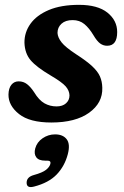

<svg xmlns="http://www.w3.org/2000/svg" viewBox="-20 -494 511 793"><path d="M213.5 -54.5Q238.5 -54.5 252.8 -67.5Q267 -80.5 267 -100Q266.5 -119.5 251.5 -137Q236.5 -154.5 188 -183Q130.5 -217 106.5 -245.2Q82.5 -273.5 81 -317.5Q80.5 -360.5 106 -396Q131.5 -431.5 182 -452.8Q232.5 -474 306.5 -474Q383.5 -474 423.8 -441.8Q464 -409.5 464 -361.5Q464 -305 422.5 -305Q406.5 -305 393.5 -314.5Q380.5 -324 366 -348.5Q348.5 -378 328.5 -394.5Q308.5 -411 280 -411Q250.5 -411 234 -396Q217.5 -381 217.5 -358Q218.5 -339.5 234.2 -319.2Q250 -299 295 -269.5Q337 -242.5 360.2 -221Q383.5 -199.5 392.8 -178.5Q402 -157.5 402.5 -131.5Q404.5 -69 348.2 -28.5Q292 12 192 12Q102.5 12 58.5 -23Q14.5 -58 15 -103.5Q15.5 -129.5 27 -143.8Q38.5 -158 57 -158Q77 -158 92 -146.2Q107 -134.5 121 -113Q141 -80 163.8 -67.2Q186.5 -54.5 213.5 -54.5ZM166.5 169.5Q140 169.5 129.8 155.5Q119.5 141.5 125.5 119Q132.5 93 156 77Q179.5 61 207.5 61Q240 61 255.5 81.2Q271 101.5 260 143Q247 192.5 214 226.8Q181 261 121 276.5Q89.5 285 90 260Q90.5 237 119.5 229Q155.5 219 170 207.5Q184.5 196 188 183Q191.5 169.5 175.5 169.5Z"/></svg>

Font: Fraunces 9pt SuperSoft SemiBold
Style: Italic
Weight: 600
Italic angle: -16°
Version: Version 1.000;[0bf87f6ff]